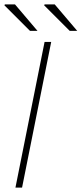

<svg xmlns="http://www.w3.org/2000/svg" viewBox="-30 -850 370 870"><path d="M40 0 172 -660H202L70 0ZM106 -710 -10 -826 -8 -830H38L140 -710ZM286 -710 170 -826 172 -830H218L320 -710Z"/></svg>

Font: Source Sans 3 ExtraLight
Style: Italic
Weight: 250
Italic angle: -11°
Designer: Paul D. Hunt
Foundry: Adobe
Version: Version 3.046;hotconv 1.0.118;makeotfexe 2.5.65603